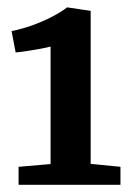

<svg xmlns="http://www.w3.org/2000/svg" viewBox="-20 -925 348 522"><path d="M117.5 -479V-798.5Q107 -795.5 87.8 -792Q68.5 -788.5 50 -785.8Q31.5 -783 22.5 -782.5L11.5 -840.5Q39.5 -846 68 -856.2Q96.5 -866.5 121.5 -879.5Q146.5 -892.5 162.5 -905L226.5 -895.5V-479.5L307.5 -471.5V-422.5H30.5V-471.5Z"/></svg>

Font: Merriweather 24pt SemiCondensed
Style: Bold
Weight: 700
Width: 4
Designer: Eben Sorkin
Foundry: Eben Sorkin
Version: Version 2.100